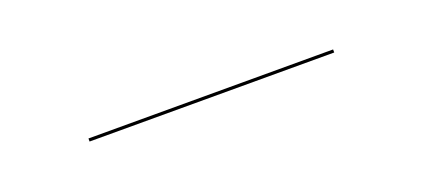

<svg xmlns="http://www.w3.org/2000/svg" viewBox="-15 -363 391 177"><g transform="rotate(-20 180.0 -274.5)"><path d="M60 -276.5H300V-273.5H60Z"/></g></svg>

Font: Bodoni* 72pt Medium
Style: Regular
Weight: 500
Version: Version 2.3